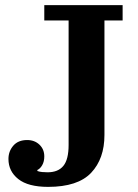

<svg xmlns="http://www.w3.org/2000/svg" viewBox="-20 -718 538 750"><path d="M168 12Q90 12 51.5 -18.5Q13 -49 13 -97Q13 -127 32 -149Q51 -171 86 -171Q115 -171 134 -153Q153 -135 153 -107Q153 -87 145 -73Q137 -59 126 -54V-50Q134 -47 144.5 -46Q155 -45 166 -45Q207 -45 227.5 -70Q248 -95 248 -152V-638H153V-698H459V-638H388V-191Q388 -98 336 -43Q284 12 168 12Z"/></svg>

Font: IBM Plex Serif SmBld
Style: Regular
Weight: 600
Designer: Mike Abbink, Paul van der Laan, Pieter van Rosmalen
Foundry: Bold Monday
Version: Version 3.001